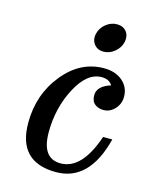

<svg xmlns="http://www.w3.org/2000/svg" viewBox="-109 -777 703 865"><g transform="rotate(15 243.0 -344.5)"><path d="M234.9 12.7Q57.1 12.7 57.1 -169.9Q57.1 -302.2 135.5 -398.9Q213.9 -495.6 324.2 -495.6Q377.9 -495.6 410.9 -467Q443.8 -438.5 443.8 -394Q443.8 -361.3 421.6 -337.2Q399.4 -313 369.1 -313Q345.2 -313 328.6 -325.9Q312 -338.9 312 -366.7Q312 -409.7 374 -429.2Q359.9 -454.1 324.2 -454.1Q256.3 -454.1 206.8 -360.1Q157.2 -266.1 157.2 -152.8Q157.2 -30.8 244.6 -30.8Q343.8 -30.8 399.4 -195.3H442.4Q389.6 12.7 234.9 12.7ZM300.8 -566.9Q272.9 -566.9 257.3 -586.9Q246.1 -600.6 246.1 -620.1Q246.1 -627.4 247.6 -634.8Q253.9 -663.6 277.6 -682.9Q301.3 -702.1 329.6 -702.1Q357.4 -702.1 373.5 -682.6Q384.3 -669.9 384.3 -648.9Q384.3 -642.1 382.8 -634.8Q377 -606.4 353 -586.7Q329.1 -566.9 300.8 -566.9Z"/></g></svg>

Font: Munson
Style: Italic
Weight: 400
Italic angle: -12°
Designer: Paul James MIller
Foundry: High-Logic / Made with FontCreator
Version: Version 2.10;May 5, 2019;FontCreator 11.5.0.2430 64-bit